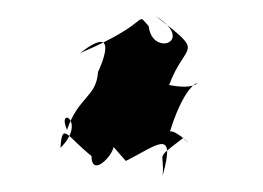

<svg xmlns="http://www.w3.org/2000/svg" viewBox="-20 -192 322 235"><path d="M134 5C172 -14 196 -37 179 23C182 -8 168 5 204 -23C222 -7 195 -34 188 -31C217 -124 245 -76 187 -88C207 -142 233 -124 171 -172C220 -141 166 -122 162 -160C144 -179 170 -166 78 -127C128 -166 103 -110 100 -104C98 -73 76 -74 62 -33C49 -63 87 -44 54 -11C56 -44 62 -25 92 -1C92 33 135 -20 113 -19Z"/></svg>

Font: Asimov Aggro
Style: CondIt
Weight: 500
Designer: Google
Version: Version 2.000980; 2014